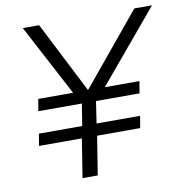

<svg xmlns="http://www.w3.org/2000/svg" viewBox="-79 -781 824 856"><g transform="rotate(-10 332.5 -352.5)"><path d="M226 0 254 -175H60L69 -229H265L281 -328H84L93 -382H265L256 -372L80 -705H154L318 -383H319L585 -705H665L386 -372L380 -382H551L542 -328H345L330 -229H527L518 -175H323L295 0Z"/></g></svg>

Font: Nunito Sans 7pt Light
Style: Italic
Weight: 300
Italic angle: -9°
Designer: Vernon Adams
Foundry: Vernon Adams
Version: Version 3.101;gftools[0.9.27]